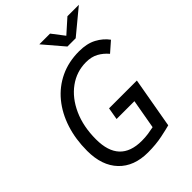

<svg xmlns="http://www.w3.org/2000/svg" viewBox="-259 -1013 1137 1137"><g transform="rotate(-45 310.0 -444.0)"><path d="M292 9.8Q174.8 9.8 108.9 -59.3Q43 -128.4 43 -252Q43 -349.1 69.6 -431.4Q96.2 -513.7 146.2 -574.7Q196.3 -635.7 267.1 -669.4Q337.9 -703.1 426.3 -703.1Q491.7 -703.1 536.4 -679.2Q581.1 -655.3 608.4 -617.7L545.4 -562.5Q520 -592.8 487.5 -610.6Q455.1 -628.4 410.2 -628.4Q330.6 -628.4 266.6 -581.8Q202.6 -535.2 165.5 -452.6Q128.4 -370.1 128.4 -263.2Q128.4 -64.9 314.5 -64.9Q343.3 -64.9 368.9 -68.6Q394.5 -72.3 416.5 -77.1L449.2 -262.2H299.8L313 -338.4H545.9L489.7 -19.5Q467.8 -13.2 413.3 -1.7Q358.9 9.8 292 9.8ZM397.5 -771.5 289.1 -898.4H378.9L438 -821.3L524.4 -898.4H620.1L466.8 -771.5Z"/></g></svg>

Font: Cascadia Code NF SemiLight
Style: Italic
Weight: 350
Italic angle: -10°
Monospace: yes
Designer: Aaron Bell
Foundry: Saja Typeworks
Version: Version 2404.023; ttfautohint (v1.8.4)